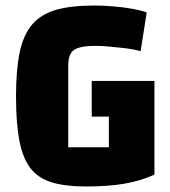

<svg xmlns="http://www.w3.org/2000/svg" viewBox="-20 -660 614 695"><path d="M290 15Q216 15 167 0Q118 -15 90 -51.5Q62 -88 50 -151.5Q38 -215 38 -312Q38 -408 51.5 -471.5Q65 -535 97 -572Q129 -609 183.5 -624.5Q238 -640 321 -640Q352 -640 389.5 -637Q427 -634 460 -628Q493 -622 511 -615L489 -475Q463 -482 433 -485.5Q403 -489 375 -491.5Q347 -494 326 -494Q271 -494 249 -480Q227 -466 227 -423V-127H525L539 -28Q489 -5 430 5Q371 15 290 15ZM374 -30V-238H312V-367H539V-28Z"/></svg>

Font: Changa
Style: Bold
Weight: 700
Designer: Eduardo Rodriguez Tunni
Foundry: Eduardo Rodriguez Tunni
Version: Version 3.002; ttfautohint (v1.8.2)